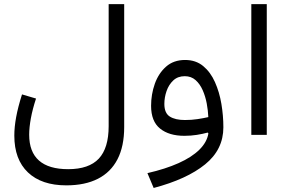

<svg xmlns="http://www.w3.org/2000/svg" viewBox="-20 -666 1425 948"><path d="M316.6 169.3Q220.8 169.3 172.5 126.7Q124.1 84.1 124.1 -0.8Q124.1 -36.5 132.4 -81.9Q140.7 -127.2 157.9 -179.4L88.7 -199.9Q68.8 -137.3 59.8 -88Q50.7 -38.8 50.7 3.6Q50.7 121.3 118 185.3Q185.3 249.2 307.3 249.2Q399.5 249.2 463.2 216.8Q526.9 184.5 560.1 120.4Q593.2 56.3 593.2 -38.6V-645.7H516.5V-43.2Q516.5 65.3 467.8 117.3Q419 169.3 316.6 169.3Z M1008.9 -7Q1001.7 36.4 964.2 73.3Q926.6 110.3 861.9 139.3Q797.1 168.4 707.9 188.8L738.7 262.1Q902.5 218.8 992.7 145.6Q1082.9 72.5 1082.9 -37.7Q1082.9 -94.8 1073.1 -153.2Q1063.3 -211.6 1041.3 -260.8Q1019.4 -310 983.1 -339.9Q946.8 -369.9 893.9 -369.9Q837.3 -369.9 800 -337Q762.7 -304 744.3 -252.1Q726 -200.1 726 -143.6Q726 -66.9 770.3 -31.2Q814.5 4.6 890.4 4.6Q922.8 4.6 952.1 -0.1Q981.3 -4.8 1005.8 -11.5ZM1008.6 -87.8Q984.2 -82.2 954.9 -77.8Q925.7 -73.4 892.8 -73.4Q845.8 -73.4 818.7 -90.3Q791.5 -107.3 791.5 -152.8Q791.5 -185.2 802.5 -216.7Q813.4 -248.2 835.7 -269Q857.9 -289.8 892.2 -289.8Q924.1 -289.8 945.7 -270.5Q967.3 -251.3 980.8 -220.6Q994.3 -190 1000.8 -154.9Q1007.3 -119.7 1008.6 -87.8Z M1297.2 0V-645.7H1220.9V0Z"/></svg>

Font: Estedad VF
Style: Regular
Weight: 100
Designer: Amin Abedi
Version: Version 7.3